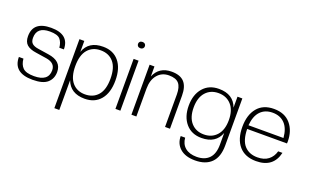

<svg xmlns="http://www.w3.org/2000/svg" viewBox="-96 -1178 2997 1862"><g transform="rotate(20 1402.5 -247.0)"><path d="M236 10Q37 10 37 -153H84Q89 -93 121.5 -60.5Q154 -28 237 -28Q385 -28 385 -141Q385 -217 291 -232L180 -249Q115 -258 83 -286.5Q51 -315 51 -373Q51 -526 236 -526Q422 -526 422 -371H375Q370 -426 342.5 -457Q315 -488 236 -488Q102 -488 102 -375Q102 -334 123.5 -316Q145 -298 185 -292L296 -275Q436 -255 436 -143Q436 -74 389.5 -32Q343 10 236 10Z M773 10Q626 10 581 -111V196H530V-516H580V-403Q623 -526 773 -526Q877 -526 936 -455.5Q995 -385 995 -258Q995 -131 936 -60.5Q877 10 773 10ZM762 -31Q846 -31 895 -87.5Q944 -144 944 -258Q944 -372 895 -428.5Q846 -485 762 -485Q679 -485 630 -428Q581 -371 581 -258Q581 -145 630 -88Q679 -31 762 -31Z M1140 0H1089V-516H1140ZM1115 -635Q1098 -635 1088.5 -644.5Q1079 -654 1079 -668Q1079 -682 1088.5 -691Q1098 -700 1115 -700Q1131 -700 1140.5 -691Q1150 -682 1150 -668Q1150 -654 1140.5 -644.5Q1131 -635 1115 -635Z M1652 0H1601V-335Q1601 -411 1570.5 -447Q1540 -483 1468 -483Q1394 -483 1349.5 -430Q1305 -377 1305 -288V0H1254V-516H1304V-413Q1351 -526 1480 -526Q1568 -526 1610 -480.5Q1652 -435 1652 -341Z M1968 -20Q1865 -20 1805.5 -89.5Q1746 -159 1746 -273Q1746 -387 1805.5 -456.5Q1865 -526 1968 -526Q2117 -526 2161 -403V-516H2211V-30Q2211 88 2152 147Q2093 206 1984 206Q1884 206 1829 158Q1774 110 1774 31H1820Q1825 96 1868.5 132Q1912 168 1986 168Q2069 168 2114.5 121Q2160 74 2160 -21V-141Q2115 -20 1968 -20ZM1846.5 -115.5Q1896 -60 1978 -60Q2060 -60 2110 -115.5Q2160 -171 2160 -273Q2160 -375 2110 -430.5Q2060 -486 1978 -486Q1896 -486 1846.5 -430.5Q1797 -375 1797 -273Q1797 -171 1846.5 -115.5Z M2542 10Q2428 10 2366.5 -60.5Q2305 -131 2305 -258Q2305 -381 2364.5 -453.5Q2424 -526 2536 -526Q2648 -526 2708 -455Q2768 -384 2768 -273Q2768 -261 2767 -254H2356Q2358 -137 2407.5 -83Q2457 -29 2542 -29Q2611 -29 2654 -62Q2697 -95 2713 -153H2757Q2719 10 2542 10ZM2356 -292H2717Q2709 -389 2661.5 -438Q2614 -487 2536 -487Q2458 -487 2411 -438Q2364 -389 2356 -292Z"/></g></svg>

Font: Creato Display Light
Style: Regular
Weight: 300
Version: Version 1.000